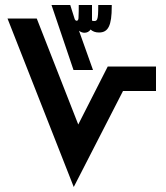

<svg xmlns="http://www.w3.org/2000/svg" viewBox="-20 -748 666 768"><path d="M186 -728 274 -468H352L296 -625C304 -619 311 -617 318 -617C327 -617 337 -621 342 -630C351 -622 362 -618 376 -618C413 -618 427 -646 427 -722V-728H373C373 -696 372 -679 369 -672C367 -666 363 -664 358 -664C354 -664 350 -664 348 -666C348 -676 348 -713 348 -728H295C295 -721 295 -685 294 -677C294 -671 292 -665 287 -665C284 -665 282 -666 279 -671L261 -728ZM275 0 472 -384H604V-482H411L293 -250L127 -674H10Z"/></svg>

Font: Noto Kufi Arabic SemiBold
Style: Regular
Weight: 600
Designer: Monotype Design Team, David Williams, Khaled Hosny
Foundry: Google LLC
Version: Version 2.109